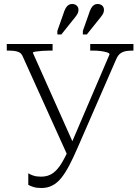

<svg xmlns="http://www.w3.org/2000/svg" viewBox="-20 -931 704 964"><path d="M370 -190Q348 -139 328 -101Q308 -63 288 -38Q268 -13 243.5 0Q219 13 188 13Q164 13 148 8Q132 3 122 -3V-61Q131 -55 147 -49.5Q163 -44 186 -44Q221 -44 245.5 -61.5Q270 -79 291 -114.5Q312 -150 336 -205L530 -658Q530 -664 517.5 -668Q505 -672 486.5 -674.5Q468 -677 449 -677H433V-710H650V-677H646Q629 -677 613.5 -674.5Q598 -672 585.5 -663.5Q573 -655 564 -635ZM354 -198 320 -148 93 -650Q87 -663 76 -668.5Q65 -674 50 -675.5Q35 -677 19 -677H14V-710H244V-677H228Q210 -677 191 -675.5Q172 -674 158.5 -672Q145 -670 145 -666ZM297 -858Q303 -878 309.5 -889.5Q316 -901 324 -906Q332 -911 342 -911Q356 -911 365 -903Q374 -895 374 -881Q374 -868 365 -855Q356 -842 344 -828L288 -758H268V-776ZM425 -858Q431 -878 437.5 -889.5Q444 -901 452 -906Q460 -911 470 -911Q484 -911 493 -903Q502 -895 502 -881Q502 -868 493 -855Q484 -842 472 -828L416 -758H396V-776Z"/></svg>

Font: Roboto Serif 36pt ExtraLight
Style: Regular
Weight: 250
Designer: Greg Gazdowicz
Foundry: Commercial Type
Version: Version 1.008